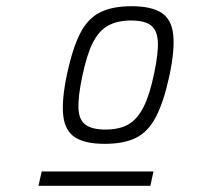

<svg xmlns="http://www.w3.org/2000/svg" viewBox="-20 -834 640 618"><path d="M317 -371Q254 -371 221.5 -392Q189 -413 183.5 -462.5Q178 -512 196 -597Q214 -680 238.5 -727.5Q263 -775 302.5 -794.5Q342 -814 403 -814Q467 -814 499.5 -793Q532 -772 537.5 -723Q543 -674 525 -589Q507 -506 482 -458Q457 -410 418 -390.5Q379 -371 317 -371ZM319 -417Q364 -417 393 -433.5Q422 -450 442 -489.5Q462 -529 476 -597Q490 -663 488 -700Q486 -737 465.5 -752.5Q445 -768 402 -768Q358 -768 328 -751.5Q298 -735 278.5 -696Q259 -657 245 -589Q231 -523 232.5 -485.5Q234 -448 255.5 -432.5Q277 -417 319 -417ZM104 -236 114 -282H474L464 -236Z"/></svg>

Font: Victor Mono Thin
Style: Italic
Weight: 100
Italic angle: -12°
Monospace: yes
Designer: Rune Bjørnerås
Version: Version 1.561;gftools[0.9.30]